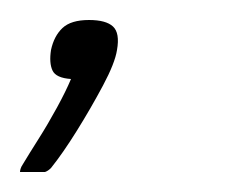

<svg xmlns="http://www.w3.org/2000/svg" viewBox="-25 -71 247 192"><path d="M92 -21Q90 -8 78 14.5Q66 37 52 59.5Q38 82 26 97Q23 100 20 101Q17 101 9 101Q1 101 -5 101Q-5 100 -4.5 98Q-4 96 -2 93Q4 83 13.5 68Q23 53 32 36.5Q41 20 46 8Q31 7 27.5 -0.5Q24 -8 26 -21Q29 -35 37.5 -43Q46 -51 64 -51Q81 -51 88 -44.5Q95 -38 92 -21Z"/></svg>

Font: Glory Light
Style: Italic
Weight: 300
Italic angle: -12°
Version: Version 1.011